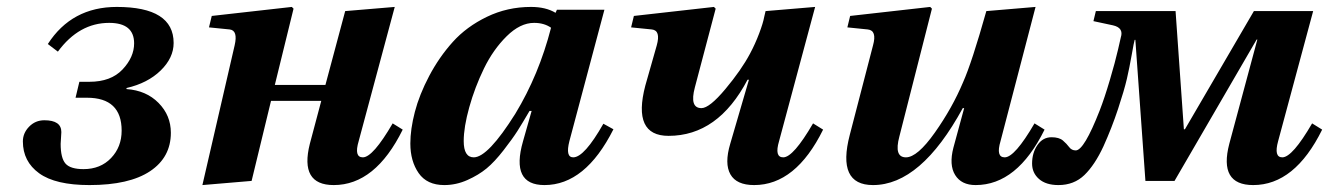

<svg xmlns="http://www.w3.org/2000/svg" viewBox="-20 -522 3835 554"><path d="M46 -114Q46 -138 64 -156.5Q82 -175 108 -175Q157 -175 157 -141Q157 -135 156 -123.5Q155 -112 155 -107Q155 -66 169 -50Q183 -34 221 -34Q270 -34 300.5 -66Q331 -98 331 -145Q331 -240 231 -240H198L209 -286H238Q300 -286 333.5 -321.5Q367 -357 367 -397Q367 -456 295 -456Q208 -456 147 -373L118 -395Q187 -502 317 -502Q481 -502 481 -398Q481 -355 443.5 -318.5Q406 -282 345 -268V-265Q402 -261 437.5 -225Q473 -189 473 -139Q473 -68 413 -28Q353 12 238 12Q140 12 93 -22Q46 -56 46 -114Z M564 12 657 -391Q667 -434 643 -437L583 -443L591 -476L822 -502L827 -497L773 -277H919L976 -490L1119 -502L1015 -115Q1001 -68 1027 -68Q1056 -68 1113 -166L1142 -148Q1063 12 943 12Q844 12 874 -107L907 -231H762L706 0Z M1164 -108Q1164 -149 1177 -199Q1190 -249 1218.5 -303Q1247 -357 1286.5 -401Q1326 -445 1385 -473.5Q1444 -502 1512 -502Q1555 -502 1583 -485L1587 -494H1724L1623 -115Q1611 -68 1634 -68Q1666 -68 1721 -165L1750 -149Q1669 12 1551 12Q1453 12 1489 -114L1514 -202H1508Q1487 -166 1473 -144Q1459 -122 1433 -88.5Q1407 -55 1384 -36Q1361 -17 1328.5 -2.5Q1296 12 1262 12Q1212 12 1188 -22.5Q1164 -57 1164 -108ZM1318 -115Q1318 -68 1347 -68Q1388 -68 1467 -194Q1535 -306 1570 -442Q1550 -456 1521 -456Q1481 -456 1442 -417.5Q1403 -379 1376.5 -324.5Q1350 -270 1334 -212.5Q1318 -155 1318 -115Z M1801 -443 1809 -476 2040 -502 2045 -497 1985 -270Q1969 -210 2004 -210Q2027 -210 2073 -265Q2119 -320 2144 -367Q2159 -395 2170.5 -425.5Q2182 -456 2185 -473L2189 -490L2332 -502L2228 -115Q2214 -68 2240 -68Q2269 -68 2326 -166L2355 -148Q2276 12 2156 12Q2105 12 2087.5 -19Q2070 -50 2087 -107L2141 -292H2137Q2052 -130 1909 -130Q1804 -130 1842 -275L1875 -391Q1887 -434 1861 -437Z M2425 -443 2433 -476 2664 -502 2669 -497 2575 -128Q2559 -68 2594 -68Q2627 -68 2677.5 -139.5Q2728 -211 2759 -285Q2784 -341 2826 -490L2968 -502L2867 -115Q2853 -68 2879 -68Q2908 -68 2965 -166L2994 -148Q2915 12 2795 12Q2754 12 2736 -17Q2718 -46 2731 -96L2762 -210H2758Q2637 12 2499 12Q2394 12 2432 -133L2499 -391Q2511 -434 2484 -437Z M2958 -50Q2958 -81 2973.5 -103.5Q2989 -126 3014 -126Q3036 -126 3047 -116.5Q3058 -107 3065 -97.5Q3072 -88 3084 -88Q3108 -88 3153 -203Q3167 -239 3182.5 -291.5Q3198 -344 3206 -379L3214 -414Q3223 -442 3191 -449L3135 -461L3142 -490H3372L3396 -149H3399L3598 -490H3769L3668 -115Q3655 -68 3680 -68Q3709 -68 3766 -166L3795 -148Q3716 12 3596 12Q3496 12 3527 -107L3608 -408H3606L3369 0H3285L3256 -407H3254Q3252 -401 3245.5 -364Q3239 -327 3231.5 -294.5Q3224 -262 3206 -207.5Q3188 -153 3164 -100Q3139 -46 3109 -17Q3079 12 3034 12Q2998 12 2978 -5.5Q2958 -23 2958 -50Z"/></svg>

Font: Lingua Franca
Style: Bold Italic
Weight: 700
Italic angle: -13°
Version: Version 1.19